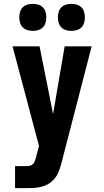

<svg xmlns="http://www.w3.org/2000/svg" viewBox="-20 -760 540 995"><path d="M58 215V101H118Q127 101 136.5 98.5Q146 96 152 89Q158 82 161 73Q164 64 167 55V54L182 -4L45 -520H185L255 -169L315 -520H455L299 83Q293 108 282.5 133Q272 158 253 176Q240 189 223.5 197Q207 205 189.5 209Q172 213 154 214Q136 215 118 215ZM350 -600Q336 -600 322 -604Q308 -608 298 -618Q288 -628 284 -642Q280 -656 280 -670Q280 -684 284 -698Q288 -712 298 -722Q308 -732 322 -736Q336 -740 350 -740Q364 -740 378 -736Q392 -732 402 -722Q412 -712 416 -698Q420 -684 420 -670Q420 -656 416 -642Q412 -628 402 -618Q392 -608 378 -604Q364 -600 350 -600ZM150 -600Q136 -600 122 -604Q108 -608 98 -618Q88 -628 84 -642Q80 -656 80 -670Q80 -684 84 -698Q88 -712 98 -722Q108 -732 122 -736Q136 -740 150 -740Q164 -740 178 -736Q192 -732 202 -722Q212 -712 216 -698Q220 -684 220 -670Q220 -656 216 -642Q212 -628 202 -618Q192 -608 178 -604Q164 -600 150 -600Z"/></svg>

Font: Iosevka SS18 Heavy
Style: Regular
Weight: 900
Monospace: yes
Designer: Belleve Invis
Foundry: Belleve Invis
Version: Version 25.1.1; ttfautohint (v1.8.4)